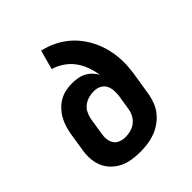

<svg xmlns="http://www.w3.org/2000/svg" viewBox="-203 -867 1006 1006"><g transform="rotate(-45 300.0 -363.5)"><path d="M257 8Q225 8 194.5 3Q164 -2 137.5 -15.5Q111 -29 90.5 -50.5Q70 -72 59 -100Q48 -128 47 -159.5Q46 -191 52 -223L67 -318Q71 -341 78 -363.5Q85 -386 97 -407.5Q109 -429 126.5 -447.5Q144 -466 165.5 -478Q187 -490 210 -495Q233 -500 256 -500Q278 -500 299 -496.5Q320 -493 338 -483.5Q356 -474 370 -459.5Q384 -445 394 -428Q388 -462 376.5 -494Q365 -526 345 -553Q325 -580 297 -599Q269 -618 236 -628L265 -735Q302 -727 335.5 -711.5Q369 -696 397.5 -674Q426 -652 448.5 -624Q471 -596 487.5 -564Q504 -532 514 -496.5Q524 -461 527.5 -423.5Q531 -386 527.5 -347Q524 -308 517 -269L502 -175Q497 -148 487 -122Q477 -96 458.5 -73.5Q440 -51 416 -34.5Q392 -18 365.5 -8.5Q339 1 311.5 4.5Q284 8 257 8ZM258 -102Q277 -102 296.5 -107Q316 -112 332.5 -124.5Q349 -137 359 -155.5Q369 -174 372 -193L385 -273Q388 -294 387 -315Q386 -336 377.5 -353.5Q369 -371 350.5 -380.5Q332 -390 311 -390Q292 -390 272.5 -385Q253 -380 236 -367.5Q219 -355 210 -337Q201 -319 197 -300L182 -205Q178 -185 180 -165.5Q182 -146 192 -131Q202 -116 220 -109Q238 -102 258 -102Z"/></g></svg>

Font: Iosevka Aile Extrabold
Style: Italic
Weight: 800
Italic angle: -9°
Designer: Belleve Invis
Foundry: Belleve Invis
Version: Version 31.1.0; ttfautohint (v1.8.4)